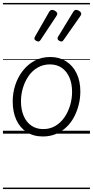

<svg xmlns="http://www.w3.org/2000/svg" viewBox="-20 -905 629 1300"><path d="M270 19Q207 19 161 -10.5Q115 -40 90.5 -93.5Q66 -147 66 -218Q66 -276 83.5 -329.5Q101 -383 134.5 -426Q168 -469 214.5 -494Q261 -519 321 -519Q382 -519 428 -489.5Q474 -460 499 -407.5Q524 -355 524 -286Q524 -240 513 -196Q502 -152 481.5 -113Q461 -74 430 -44.5Q399 -15 359 2Q319 19 270 19ZM273 -31Q319 -31 355 -52.5Q391 -74 416 -110Q441 -146 454.5 -191Q468 -236 468 -283Q468 -339 450 -380.5Q432 -422 398.5 -445.5Q365 -469 318 -469Q273 -469 236 -448Q199 -427 174 -391Q149 -355 135.5 -310.5Q122 -266 122 -219Q122 -164 140 -121Q158 -78 192 -54.5Q226 -31 273 -31ZM239 -624Q232 -624 222.5 -630Q213 -636 213 -644Q213 -647 214 -650.5Q215 -654 218 -659L313 -825Q317 -831 321.5 -834.5Q326 -838 332 -838Q339 -838 347 -834.5Q355 -831 361.5 -825Q368 -819 368 -811Q368 -808 366 -804Q364 -800 361 -795L255 -635Q251 -629 247 -626.5Q243 -624 239 -624ZM396 -624Q388 -624 379 -630Q370 -636 370 -644Q370 -647 370.5 -650.5Q371 -654 375 -659L476 -825Q480 -831 484 -834.5Q488 -838 495 -838Q501 -838 509.5 -834.5Q518 -831 524 -825Q530 -819 530 -811Q530 -808 528.5 -804Q527 -800 523 -795L411 -635Q407 -629 403.5 -626.5Q400 -624 396 -624ZM0 365H589V375H0ZM0 -20H589V0H0ZM0 -505H589V-500H0ZM0 -885H589V-875H0Z"/></svg>

Font: Playwrite GB S Guides
Style: Italic
Weight: 400
Italic angle: -7.01216°
Designer: Veronika Burian, José Scaglione
Foundry: TypeTogether
Version: Version 1.002